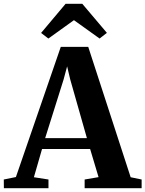

<svg xmlns="http://www.w3.org/2000/svg" viewBox="-48 -994 768 1014"><path d="M36 -59 273 -746.5H418L642 -58L700 -46V0H399V-46L472.5 -58.5L428 -207H174L131 -58L208 -46V0H-27.5L-28 -46ZM411 -264.5 323 -574 306.5 -643.5 287.5 -573 190.5 -264.5ZM207.5 -790.5 169 -820 298.5 -974H386.5L516.5 -820.5L478 -790.5L342.5 -887.5Z"/></svg>

Font: Merriweather 60pt
Style: Bold
Weight: 700
Version: Version 2.100